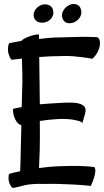

<svg xmlns="http://www.w3.org/2000/svg" viewBox="-20 -836 512 944"><path d="M37.1 -542Q31.2 -547.9 27.8 -555.7Q24.4 -563.5 22.5 -570.3Q19.5 -578.1 19.5 -586.9Q18.6 -594.7 19.5 -602.5Q20.5 -608.4 21.5 -614.7Q22.5 -621.1 26.4 -624Q34.2 -626 44.4 -627.4Q54.7 -628.9 63.5 -630.9Q74.2 -632.8 85 -634.8Q88.9 -640.6 101.1 -647Q113.3 -653.3 127.4 -658.2Q141.6 -663.1 154.3 -665.5Q167 -668 171.9 -665V-644.5Q197.3 -647.5 224.6 -649.9Q252 -652.3 283.2 -652.3Q321.3 -653.3 354.5 -654.3Q382.8 -655.3 411.6 -654.8Q440.4 -654.3 456.1 -653.3Q463.9 -652.3 468.3 -642.1Q472.7 -631.8 471.2 -616.2Q469.7 -600.6 460.9 -582Q452.1 -563.5 433.6 -546.9Q410.2 -551.8 384.8 -554.7Q359.4 -557.6 337.9 -559.6Q312.5 -561.5 289.1 -560.5Q258.8 -560.5 229.5 -559.1Q200.2 -557.6 172.9 -555.7Q173.8 -507.8 174.3 -446.8Q174.8 -385.7 175.8 -323.2Q188.5 -324.2 201.2 -325.2Q213.9 -326.2 227.5 -327.1Q262.7 -329.1 296.4 -331.1Q330.1 -333 355 -329.6Q379.9 -326.2 392.6 -314.5Q405.3 -302.7 398.4 -277.3L384.8 -230.5Q382.8 -235.4 374.5 -238.8Q366.2 -242.2 355.5 -244.1Q343.8 -247.1 329.1 -249Q294.9 -252.9 253.9 -250Q212.9 -247.1 175.8 -241.2V-240.2Q176.8 -154.3 175.3 -97.7Q173.8 -41 171.9 -9.8Q184.6 -11.7 196.8 -12.7Q209 -13.7 222.7 -15.6Q257.8 -18.6 295.9 -19.5Q328.1 -20.5 367.7 -20Q407.2 -19.5 444.3 -14.6Q450.2 -4.9 448.2 10.7Q446.3 26.4 441.4 41Q435.5 58.6 426.8 78.1Q382.8 73.2 341.8 71.3Q300.8 69.3 268.6 68.4Q230.5 67.4 197.3 68.4Q136.7 66.4 101.6 74.7Q66.4 83 51.8 86.9Q42 89.8 37.1 84Q32.2 78.1 26.4 64.9Q20.5 51.8 22.5 28.3Q22.5 26.4 23.4 22.9Q24.4 19.5 29.3 17.6Q35.2 15.6 47.9 12.7Q60.5 9.8 79.1 5.9Q81.1 -34.2 82 -95.7Q83 -157.2 85 -220.7Q68.4 -223.6 55.7 -247.6Q43 -271.5 43.9 -300.8Q49.8 -302.7 57.1 -303.7Q64.5 -304.7 71.3 -306.6Q79.1 -308.6 86.9 -309.6Q87.9 -335 87.9 -355.5Q87.9 -376 88.9 -391.6Q90.8 -432.6 89.8 -473.1Q88.9 -513.7 87.9 -547.9Q79.1 -546.9 69.3 -545.9Q61.5 -544.9 52.7 -543.9Q43.9 -543 37.1 -542ZM341.8 -816.4Q355.5 -816.4 365.2 -809.6Q375 -802.7 378.9 -786.1Q381.8 -773.4 377.9 -761.7Q374 -750 365.7 -741.2Q357.4 -732.4 346.2 -727.1Q335 -721.7 322.3 -721.7Q305.7 -721.7 296.9 -730.5Q288.1 -739.3 286.1 -751Q283.2 -762.7 287.1 -774.4Q291 -786.1 299.3 -795.4Q307.6 -804.7 318.8 -810.5Q330.1 -816.4 341.8 -816.4ZM204.1 -814.5Q217.8 -813.5 228 -806.6Q238.3 -799.8 241.2 -784.2Q244.1 -771.5 240.2 -760.3Q236.3 -749 228 -740.7Q219.7 -732.4 208 -728Q196.3 -723.6 183.6 -724.6Q166 -725.6 157.2 -734.4Q148.4 -743.2 146.5 -752.9Q143.6 -764.6 147.5 -775.9Q151.4 -787.1 159.7 -795.9Q168 -804.7 179.7 -810.1Q191.4 -815.4 204.1 -814.5Z"/></svg>

Font: Rancho
Style: Regular
Weight: 400
Designer: Font Diner, Inc
Foundry: Font Diner, Inc
Version: Version 1.000